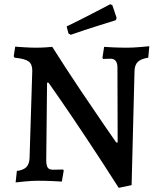

<svg xmlns="http://www.w3.org/2000/svg" viewBox="-20 -868 763 922"><path d="M213 -471H206L202 -95Q203 -71 210 -62Q217 -53 235 -53L283 -54L286 -49L277 4Q265 3 231 1.5Q197 0 161 0Q132 0 98.5 3.5Q65 7 55 8L61 -47Q92 -51 106.5 -65.5Q121 -80 122 -110L135 -529Q135 -560 117.5 -573Q100 -586 50 -591L46 -598L53 -644Q63 -643 96 -641Q129 -639 152 -639Q175 -639 199.5 -640.5Q224 -642 231 -643Q298 -537 366.5 -435Q435 -333 480.5 -267Q526 -201 538 -184H545L544 -543Q544 -586 511 -586L475 -585L472 -591L480 -643Q492 -642 524 -640.5Q556 -639 590 -639Q618 -639 652.5 -642Q687 -645 697 -646L692 -591Q658 -586 642.5 -571.5Q627 -557 626 -528L612 21L550 34Q471 -90 396.5 -202Q322 -314 274 -383.5Q226 -453 213 -471ZM309 -707 300 -741Q362 -771 426.5 -804.5Q491 -838 510 -848L520 -842L540 -782L536 -771Q518 -765 453 -745Q388 -725 320 -701Z"/></svg>

Font: Alegreya Medium
Style: Regular
Weight: 500
Designer: Juan Pablo del Peral
Foundry: Huerta Tipografica
Version: Version 2.007; ttfautohint (v1.6)